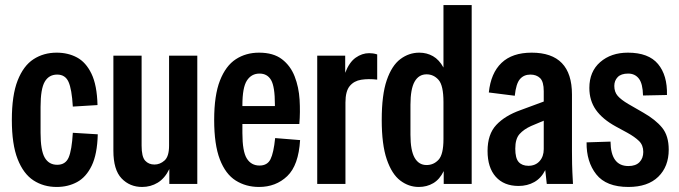

<svg xmlns="http://www.w3.org/2000/svg" viewBox="-20 -730 2696 762"><path d="M205 12Q153 12 113 -14Q73 -40 50 -98.5Q27 -157 27 -254Q27 -352 50 -410.5Q73 -469 113 -495Q153 -521 205 -521Q250 -521 285.5 -502Q321 -483 343 -437.5Q365 -392 367 -313L269 -307Q265 -376 252 -405Q239 -434 207 -434Q174 -434 157.5 -405.5Q141 -377 141 -306V-203Q141 -133 157.5 -104.5Q174 -76 207 -76Q240 -76 252.5 -105Q265 -134 269 -203L368 -197Q366 -118 344 -72.5Q322 -27 286 -7.5Q250 12 205 12Z M544 12Q495 12 462.5 -22Q430 -56 430 -132V-509H542V-152Q542 -108 556 -92.5Q570 -77 593 -77Q615 -77 633 -93Q651 -109 651 -152V-509H763V0H652V-59Q634 -22 606 -5Q578 12 544 12Z M1008 12Q956 12 915.5 -13.5Q875 -39 852.5 -97.5Q830 -156 830 -254Q830 -352 853 -410.5Q876 -469 916 -495Q956 -521 1008 -521Q1065 -521 1099 -495Q1133 -469 1149.5 -426.5Q1166 -384 1169 -334.5Q1172 -285 1168 -238H942V-202Q942 -129 959.5 -101Q977 -73 1010 -73Q1041 -73 1053.5 -98Q1066 -123 1072 -182L1171 -174Q1165 -74 1120 -31Q1075 12 1008 12ZM942 -312V-309H1071V-315Q1071 -386 1056 -412Q1041 -438 1010 -438Q978 -438 960 -410.5Q942 -383 942 -312Z M1239 0V-509H1350V-441Q1366 -483 1391.5 -501Q1417 -519 1445 -519Q1452 -519 1460 -518Q1468 -517 1477 -514V-414Q1442 -418 1413.5 -413.5Q1385 -409 1368 -388.5Q1351 -368 1351 -323V0Z M1642 12Q1602 12 1568.5 -13.5Q1535 -39 1515 -97.5Q1495 -156 1495 -254Q1495 -354 1515 -412Q1535 -470 1569 -495.5Q1603 -521 1644 -521Q1674 -521 1698.5 -507Q1723 -493 1740 -462V-710H1852V0H1741V-51Q1725 -18 1699.5 -3Q1674 12 1642 12ZM1609 -195Q1609 -133 1625.5 -104Q1642 -75 1673 -75Q1701 -75 1720.5 -96Q1740 -117 1740 -178V-325Q1740 -391 1720.5 -413Q1701 -435 1673 -435Q1642 -435 1625.5 -406Q1609 -377 1609 -314Z M2038 8Q1980 8 1947.5 -28.5Q1915 -65 1915 -131Q1915 -197 1949.5 -234Q1984 -271 2046 -293L2138 -327V-368Q2138 -406 2123.5 -420Q2109 -434 2085 -434Q2059 -434 2043.5 -416Q2028 -398 2023 -350L1920 -363Q1928 -440 1970.5 -480.5Q2013 -521 2090 -521Q2250 -521 2250 -355V-130Q2250 -105 2250.5 -79Q2251 -53 2254 0H2150L2144 -55Q2128 -23 2100.5 -7.5Q2073 8 2038 8ZM2025 -140Q2025 -102 2038.5 -87Q2052 -72 2077 -72Q2105 -72 2121.5 -90.5Q2138 -109 2138 -138V-251L2088 -230Q2059 -217 2042 -198Q2025 -179 2025 -140Z M2474 12Q2386 12 2346.5 -38Q2307 -88 2308 -165L2403 -168Q2404 -71 2474 -71Q2503 -71 2518 -86.5Q2533 -102 2533 -127Q2533 -154 2516 -170.5Q2499 -187 2470 -203L2424 -228Q2371 -257 2345 -294Q2319 -331 2319 -381Q2319 -446 2362 -483.5Q2405 -521 2472 -521Q2554 -521 2591.5 -476Q2629 -431 2627 -353L2532 -351Q2531 -398 2515.5 -418Q2500 -438 2473 -438Q2445 -438 2431.5 -424Q2418 -410 2418 -389Q2418 -365 2431.5 -349.5Q2445 -334 2474 -317L2533 -283Q2582 -255 2608 -223Q2634 -191 2634 -136Q2634 -69 2592.5 -28.5Q2551 12 2474 12Z"/></svg>

Font: Special Gothic Condensed One
Style: Regular
Weight: 400
Designer: Alistair McCready
Foundry: Monolith
Version: Version 1.010; ttfautohint (v1.8.4.7-5d5b)